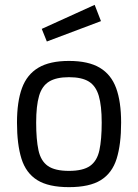

<svg xmlns="http://www.w3.org/2000/svg" viewBox="-20 -761 569 791"><path d="M264 10Q180 10 133.5 -19Q87 -48 68.5 -107Q50 -166 50 -256Q50 -342 70.5 -398Q91 -454 138 -482Q185 -510 264 -510Q344 -510 391 -482Q438 -454 458.5 -398Q479 -342 479 -256Q479 -166 460.5 -107Q442 -48 395.5 -19Q349 10 264 10ZM264 -57Q322 -57 351 -77.5Q380 -98 389.5 -142Q399 -186 399 -256Q399 -325 387 -366Q375 -407 346 -425Q317 -443 264 -443Q212 -443 182.5 -425Q153 -407 141 -366Q129 -325 129 -256Q129 -186 138.5 -142Q148 -98 177 -77.5Q206 -57 264 -57ZM173 -590 152 -642 370 -741 396 -674Z"/></svg>

Font: Cairo Play
Style: Regular
Weight: 400
Designer: Mohamed Gaber, Accademia di Belle Arti di Urbino
Foundry: Kief Type Foundry, Accademia di Belle Arti di Urbino
Version: Version 3.119